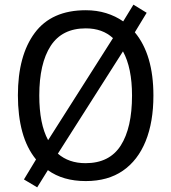

<svg xmlns="http://www.w3.org/2000/svg" viewBox="-20 -769 736 826"><path d="M640 -358Q640 -244 606.5 -161.5Q573 -79 508.5 -34.5Q444 10 349 10Q251 10 186 -37L140 37L83 3L135 -83Q95 -132 76 -201.5Q57 -271 57 -359Q57 -530 129.5 -627.5Q202 -725 349 -725Q396 -725 436.5 -712.5Q477 -700 510 -677L554 -749L611 -714L560 -630Q640 -534 640 -358ZM149 -358Q149 -236 187 -166L466 -605Q421 -647 349 -647Q247 -647 198 -571.5Q149 -496 149 -358ZM548 -358Q548 -477 509 -548L229 -108Q276 -67 348 -67Q451 -67 499.5 -143Q548 -219 548 -358Z"/></svg>

Font: Noto Sans Hebrew SemiCondensed
Style: Regular
Weight: 400
Width: 4
Designer: Monotype Design Team
Foundry: Monotype Imaging Inc.
Version: Version 2.004; ttfautohint (v1.8.4.7-5d5b)